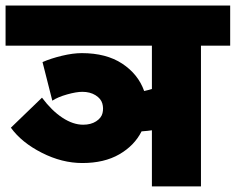

<svg xmlns="http://www.w3.org/2000/svg" viewBox="-63 -665 847 690"><path d="M482.9 4.9V-196.8Q471.2 -194.8 445.8 -192.9Q419.9 -141.6 365.7 -110.4Q311.5 -79.1 232.9 -79.1Q159.7 -79.1 87.2 -116Q14.6 -152.8 -23.9 -206.1L87.9 -314Q123 -267.1 161.4 -241.9Q199.7 -216.8 235.8 -216.8Q263.7 -216.8 282.5 -229Q301.3 -241.2 305.4 -258.5Q309.6 -275.9 304.7 -293.2Q299.8 -310.5 280.3 -322.8Q260.7 -335 232.9 -335Q211.4 -335 178.2 -325.7Q145 -316.4 125 -303.2L89.8 -441.9Q120.1 -455.1 159.7 -464.6Q199.2 -474.1 231 -474.1Q318.8 -474.1 376.2 -436.3Q433.6 -398.4 455.1 -337.9Q468.3 -340.8 482.9 -345.2V-501H-43V-645H764.2V-501H659.2V4.9Z"/></svg>

Font: LT Superior Black
Style: Regular
Weight: 900
Designer: Daniel Lyons
Foundry: LyonsType
Version: Version 2.005